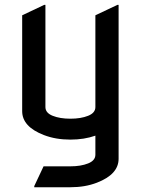

<svg xmlns="http://www.w3.org/2000/svg" viewBox="-20 -577 616 807"><path d="M73.2 -512.7 166 -556.6H170.9V-127Q170.9 -102.5 201.4 -90.3Q231.9 -78.1 275.9 -78.1Q319.8 -78.1 350.3 -90.3Q380.9 -102.5 380.9 -127V-512.7L473.6 -556.6H478.5V90.3Q478.5 155.8 387.2 190.9Q337.9 210 275.9 210H124V205.1L163.1 122.1H275.9Q319.8 122.1 350.3 109.9Q380.9 97.7 380.9 73.2V-6.8Q334 9.8 275.9 9.8Q213.9 9.8 164.6 -9.3Q73.2 -44.4 73.2 -109.9Z"/></svg>

Font: Nova Flat
Style: Book
Weight: 400
Version: Version 2.000